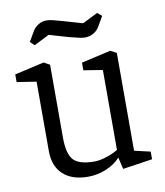

<svg xmlns="http://www.w3.org/2000/svg" viewBox="-78 -742 703 816"><g transform="rotate(-10 273.0 -334.5)"><path d="M237 8Q168 8 129.5 -27.5Q91 -63 91 -129V-428L7 -441V-474L134 -503L160 -489V-174Q160 -104 184.5 -77.5Q209 -51 275 -51Q296 -51 325 -60Q354 -69 377 -83V-428L295 -441V-474L422 -503L448 -489V-67L517 -51V-18L389 1L377 -50L376 -49Q354 -24 316 -8Q278 8 237 8ZM327 -577Q313 -577 295 -582Q277 -587 258 -591L176 -615L110 -582L92 -599L117 -642Q126 -657 142 -667Q158 -677 177 -677Q192 -677 209.5 -672Q227 -667 246 -662L329 -638L395 -671L414 -655L389 -612Q380 -596 363 -586.5Q346 -577 327 -577Z"/></g></svg>

Font: Faustina Light
Style: Regular
Weight: 300
Designer: Alfonso Garcia
Foundry: http://www.omnibus-type.com
Version: Version 1.200